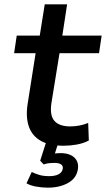

<svg xmlns="http://www.w3.org/2000/svg" viewBox="-20 -662 488 884"><path d="M273 9Q208 9 168 -13.5Q128 -36 113 -79Q98 -122 107 -182L144 -417H45L57 -498H163L186 -642H289L267 -498H448L436 -417H254L217 -189Q208 -131 230.5 -105.5Q253 -80 303 -80Q325 -80 346 -84Q367 -88 386 -96L389 -15Q364 -2 333.5 3.5Q303 9 273 9ZM200 202Q173 202 146 197Q119 192 102 182L126 130Q143 138 161.5 143.5Q180 149 207 149Q233 149 249.5 140.5Q266 132 269 115Q271 101 260.5 94.5Q250 88 231 88Q222 88 209 89Q196 90 181 95L165 78L195 -16H252L227 63L203 51Q215 47 230.5 45Q246 43 260 43Q283 43 302 50.5Q321 58 331.5 74.5Q342 91 339 115Q333 158 294 180Q255 202 200 202Z"/></svg>

Font: Nunito Sans 7pt SemiBold
Style: Italic
Weight: 600
Italic angle: -9°
Designer: Vernon Adams
Foundry: Vernon Adams
Version: Version 3.101;gftools[0.9.27]